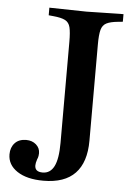

<svg xmlns="http://www.w3.org/2000/svg" viewBox="-52 -753 563 805"><g transform="rotate(5 229.0 -350.5)"><path d="M161 12Q91 12 50.5 -15Q10 -42 10 -86Q10 -115 27 -133.5Q44 -152 75 -152Q100 -152 116.5 -137.5Q133 -123 133 -101Q133 -97 132 -90Q131 -83 127 -74Q122 -59 122 -49Q122 -22 155 -22Q187 -22 203 -53.5Q219 -85 219 -152V-577Q219 -618 214 -638.5Q209 -659 192.5 -667.5Q176 -676 143 -679L123 -681V-713L279 -710H280L435 -713V-681L415 -679Q383 -676 366.5 -667.5Q350 -659 344.5 -638.5Q339 -618 339 -577V-172Q339 -81 294.5 -34.5Q250 12 161 12Z"/></g></svg>

Font: Baskervville SemiBold
Style: Regular
Weight: 600
Version: Version 1.100